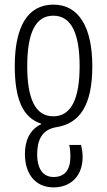

<svg xmlns="http://www.w3.org/2000/svg" viewBox="-20 -562 463 832"><path d="M211 -542C98 -542 44 -443 44 -276C44 -130 80 -51 159 -26V-24C107 0 88 50 88 106C88 190 132 250 212 250C287 250 338 200 338 119C338 97 335 82 331 66H280C284 82 285 97 285 117C285 176 259 205 212 205C162 205 141 162 141 108C141 46 161 -1 225 -11C325 -27 380 -105 380 -275C380 -442 323 -542 211 -542ZM211 -494C290 -494 325 -415 325 -275C325 -137 290 -58 211 -58C130 -58 98 -140 98 -275C98 -420 134 -494 211 -494Z"/></svg>

Font: Noto Sans Georgian ExtraCondensed Light
Style: Regular
Weight: 300
Width: 2
Designer: Monotype Design Team, Akaki Razmadze
Foundry: Google LLC
Version: Version 2.005